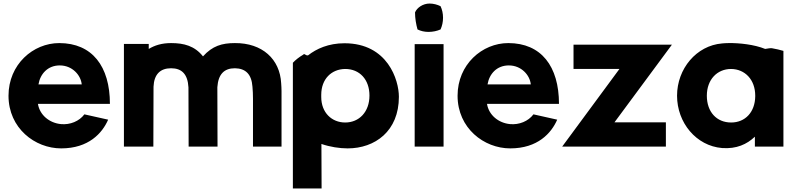

<svg xmlns="http://www.w3.org/2000/svg" viewBox="-20 -827 4476 1083"><path d="M28 -287C28 -104 177 10 325 10C480 10 557 -76 590 -152L456 -182C427 -143 375 -122 324 -127C259 -133 204 -178 194 -241H600C600 -453 500 -584 314 -584C167 -584 28 -464 28 -287ZM197 -351C207 -411 250 -458 317 -458C388 -458 436 -403 441 -351Z M679 0H845L846 -338C849 -408 884 -442 945 -442C1006 -442 1039 -408 1043 -334L1044 0H1207L1206 -335C1211 -408 1244 -442 1305 -442C1366 -441 1399 -408 1404 -338C1406 -316 1407 -294 1407 -270V0H1568V-313C1568 -328 1567 -343 1566 -357C1559 -494 1459 -585 1305 -584C1232 -584 1178 -568 1125 -509C1078 -568 1018 -584 945 -584C892 -584 852 -571 819 -551V-579H679Z M1632 236H1794L1793 -15C1842 2 1896 10 1941 10C2095 10 2230 -87 2230 -281C2230 -375 2167 -583 1923 -583C1833 -583 1765 -552 1718 -515C1704 -511 1697 -529 1691 -519C1667 -505 1647 -489 1632 -473ZM1792 -280V-292C1792 -382 1850 -437 1927 -438C2009 -438 2064 -378 2064 -288C2064 -196 2006 -136 1927 -136C1852 -136 1792 -191 1792 -280Z M2319 0H2482V-578H2319ZM2321 -757C2321 -723 2327 -690 2335 -661C2353 -652 2374 -647 2397 -647C2421 -647 2445 -652 2465 -661C2474 -681 2479 -703 2479 -727C2479 -751 2474 -773 2465 -792C2447 -801 2425 -807 2403 -807C2366 -807 2332 -784 2321 -757Z M2561 -287C2561 -104 2710 10 2858 10C3013 10 3090 -76 3123 -152L2989 -182C2960 -143 2908 -122 2857 -127C2792 -133 2737 -178 2727 -241H3133C3133 -453 3033 -584 2847 -584C2700 -584 2561 -464 2561 -287ZM2730 -351C2740 -411 2783 -458 2850 -458C2921 -458 2969 -403 2974 -351Z M3151 0H3736V-137H3446L3770 -575H3215V-438H3474Z M3799 -287C3799 -135 3907 -4 4053 8C4134 14 4193 -13 4238 -56V0H4399V-540C4379 -546 4357 -551 4334 -555C4326 -556 4313 -554 4296 -551C4235 -576 4149 -585 4090 -584C4076 -584 4064 -583 4053 -582C3908 -570 3799 -439 3799 -287ZM3967 -287C3967 -378 4025 -438 4104 -438C4182 -437 4240 -378 4240 -287V-284C4239 -195 4184 -136 4104 -136C4022 -136 3967 -196 3967 -287Z"/></svg>

Font: Rabbid Highway Sign IV
Style: Bd
Weight: 400
Foundry: Cannot Into Space Fonts
Version: Version 0.277